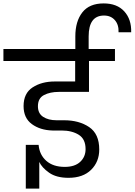

<svg xmlns="http://www.w3.org/2000/svg" viewBox="-56 -1027 788 1124"><path d="M712 -838H638Q640 -882 616.5 -909Q593 -936 553 -936Q463 -936 463 -814V-740H617V-670H465V-489H288Q237 -489 201.5 -470.5Q166 -452 166 -405Q166 -363 196.5 -343Q227 -323 275 -323H319Q407 -323 466 -283Q525 -243 525 -152Q525 -80 477.5 -33Q430 14 345 14Q274 14 231.5 -16Q189 -46 174 -79V77H95V-179H170Q175 -121 215 -85.5Q255 -50 323 -50Q382 -50 413.5 -79.5Q445 -109 445 -154Q445 -213 405 -238Q365 -263 304 -263H251Q179 -265 130.5 -300.5Q82 -336 82 -406Q82 -481 135 -515.5Q188 -550 265 -550H384V-670H-36V-740H385V-814Q385 -902 426 -954.5Q467 -1007 551 -1007Q629 -1007 671.5 -960.5Q714 -914 712 -838Z"/></svg>

Font: Poppins A&M
Style: Regular-A&M
Weight: 400
Designer: Ninad Kale (Devanagari), Jonny Pinhorn (Latin)
Foundry: Indian Type Foundry
Version: 4.004